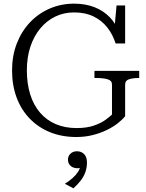

<svg xmlns="http://www.w3.org/2000/svg" viewBox="-20 -740 800 1051"><path d="M665 -278V-104Q650 -85 624.5 -65Q599 -45 564 -28Q529 -11 487 -0.5Q445 10 398 10Q319 10 254.5 -16Q190 -42 143 -90.5Q96 -139 71 -206Q46 -273 46 -355Q46 -435 72 -502Q98 -569 144.5 -618Q191 -667 253 -693.5Q315 -720 386 -720Q448 -720 497.5 -700.5Q547 -681 581.5 -645Q616 -609 632 -560L604 -557L618 -710H665V-502H613Q597 -552 567 -590Q537 -628 492 -650Q447 -672 386 -672Q330 -672 283 -649.5Q236 -627 201 -585Q166 -543 146.5 -485Q127 -427 127 -355Q127 -282 145.5 -223Q164 -164 199.5 -123Q235 -82 285.5 -60.5Q336 -39 399 -39Q455 -39 494 -52.5Q533 -66 557.5 -84Q582 -102 593 -113V-278Q593 -299 569 -306Q545 -313 508 -313H497V-352H742V-313H738Q707 -313 686 -306Q665 -299 665 -278ZM382 291 335 266Q359 251 377.5 234.5Q396 218 407.5 200Q419 182 419 166L433 170Q427 176 420 178.5Q413 181 405 181Q381 181 366.5 168Q352 155 352 134Q352 114 366 101Q380 88 401 88Q425 88 440.5 103.5Q456 119 456 150Q456 177 447.5 201.5Q439 226 422.5 247.5Q406 269 382 291Z"/></svg>

Font: Roboto Serif 36pt Light
Style: Regular
Weight: 300
Designer: Greg Gazdowicz
Foundry: Commercial Type
Version: Version 1.008